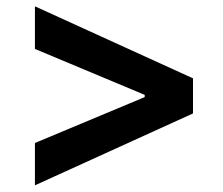

<svg xmlns="http://www.w3.org/2000/svg" viewBox="-20 -587 691 596"><path d="M579.1 -234.9V-343.8L88.4 -567.4V-435.1L429.2 -292.5V-285.6L88.4 -143.1V-11.7Z"/></svg>

Font: Raveo Display Display SemiBold
Style: Regular
Weight: 600
Designer: Jakub Foglar, Rasmus Andersson (Inter)
Foundry: Jakubfoglar.com
Version: Version 1.100;Glyphs 3.2.3 (3260)